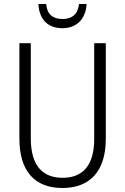

<svg xmlns="http://www.w3.org/2000/svg" viewBox="-20 -930 626 960"><path d="M413 -910H375C370 -860 341 -835 293 -835C243 -835 215 -859 211 -910H172C176 -832 220 -789 292 -789C364 -789 409 -836 413 -910ZM509 -714H451V-235C451 -103 394 -41 293 -41C191 -41 134 -104 134 -238V-714H77V-237C77 -75 153 10 292 10C427 10 509 -71 509 -236Z"/></svg>

Font: Noto Sans Display SemiCondensed Light
Style: Regular
Weight: 300
Width: 4
Designer: Monotype Design Team
Foundry: Monotype Imaging Inc.
Version: Version 1.900